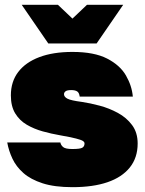

<svg xmlns="http://www.w3.org/2000/svg" viewBox="-20 -760 600 795"><path d="M280 15Q206 15 156.5 -1Q107 -17 77 -43.5Q47 -70 31.5 -103Q16 -136 10 -170H230Q232 -159 241.5 -151Q251 -143 280 -143Q312 -143 321 -148.5Q330 -154 330 -166Q330 -172 323 -176.5Q316 -181 294.5 -186.5Q273 -192 228 -200Q193 -206 157 -216Q121 -226 91 -243.5Q61 -261 43 -290.5Q25 -320 25 -365Q25 -422 55.5 -462Q86 -502 143 -523.5Q200 -545 280 -545Q370 -545 423.5 -517.5Q477 -490 501.5 -447.5Q526 -405 530 -360H310Q308 -376 299.5 -381.5Q291 -387 275 -387Q258 -387 251.5 -382Q245 -377 245 -370Q245 -359 259 -351.5Q273 -344 319 -338Q353 -333 392.5 -322.5Q432 -312 468 -292.5Q504 -273 527 -242Q550 -211 550 -166Q550 -107 517.5 -66.5Q485 -26 425 -5.5Q365 15 280 15ZM180 -580 70 -740H220L280 -683L340 -740H490L380 -580Z"/></svg>

Font: Golos Text Black
Style: Regular
Weight: 900
Designer: A.Korolkova, Vitaly Kuzmin
Foundry: ParaType Ltd
Version: Version 2.004